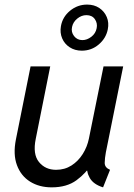

<svg xmlns="http://www.w3.org/2000/svg" viewBox="-20 -806 581 834"><path d="M204.6 7.8Q150.4 7.8 110.6 -17.1Q70.8 -42 53.5 -88.9Q36.1 -135.7 49.3 -201.2L112.8 -517.6H198.2L135.3 -203.1Q121.6 -136.2 149.2 -102.3Q176.8 -68.4 223.6 -68.4Q261.2 -68.4 290.5 -87.2Q319.8 -106 339.4 -137Q358.9 -168 366.2 -204.1L429.7 -517.6H515.1L439.9 -144.5Q435.1 -119.1 434.8 -98.6Q434.6 -78.1 458 -68.4L427.7 7.8Q386.2 -4.9 370.1 -32.7Q354 -60.5 359.9 -88.9L393.6 -64.5H331.5L380.4 -96.7Q354 -53.7 312 -22.9Q270 7.8 204.6 7.8ZM335.4 -585.9Q305.2 -585.9 282.7 -600.6Q260.3 -615.2 250 -639.4Q239.7 -663.6 244.6 -691.9Q251.5 -732.4 284.2 -759.3Q316.9 -786.1 358.4 -786.1Q389.2 -786.1 411.4 -771.2Q433.6 -756.3 443.8 -731.9Q454.1 -707.5 448.2 -678.2Q440.4 -639.6 408.9 -612.8Q377.4 -585.9 335.4 -585.9ZM337.9 -631.8Q357.9 -631.8 376.7 -646.2Q395.5 -660.6 399.9 -683.6Q404.3 -705.1 392.1 -722.7Q379.9 -740.2 355.5 -740.2Q334 -740.2 315.7 -725.3Q297.4 -710.4 293 -689Q288.1 -666.5 301.8 -649.2Q315.4 -631.8 337.9 -631.8Z"/></svg>

Font: Reddit Sans
Style: Italic
Weight: 400
Italic angle: -11.25°
Designer: Stephen Hutchings
Version: Version 1.013